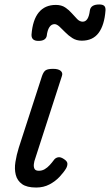

<svg xmlns="http://www.w3.org/2000/svg" viewBox="-20 -823 492 859"><path d="M142 16Q100 16 78.5 0.5Q57 -15 50.5 -41Q44 -67 49 -98.5Q54 -130 64 -162L168 -483Q175 -503 185 -509Q195 -515 218 -515Q241 -515 251.5 -506Q262 -497 257 -483L138 -115Q133 -102 131.5 -89Q130 -76 134.5 -67.5Q139 -59 154 -59Q168 -59 180 -66Q192 -73 202.5 -84.5Q213 -96 221 -107Q227 -116 238.5 -119Q250 -122 265 -112Q281 -102 281.5 -91.5Q282 -81 276 -70Q266 -53 247 -32.5Q228 -12 201.5 2Q175 16 142 16ZM346 -641Q322 -641 304 -652.5Q286 -664 272 -678.5Q258 -693 246 -704Q234 -715 224 -715Q210 -715 201 -701.5Q192 -688 189 -662Q187 -652 178 -646Q169 -640 152 -640Q120 -640 121 -668Q126 -734 153.5 -767.5Q181 -801 230 -801Q255 -801 272 -789.5Q289 -778 301.5 -763.5Q314 -749 325.5 -737.5Q337 -726 350 -726Q363 -726 371 -738.5Q379 -751 382 -776Q386 -803 424 -803Q440 -803 446.5 -796.5Q453 -790 452 -776Q447 -710 421 -675.5Q395 -641 346 -641Z"/></svg>

Font: Playwrite CO
Style: Regular
Weight: 400
Designer: Veronika Burian, José Scaglione
Foundry: TypeTogether
Version: Version 1.000